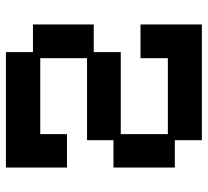

<svg xmlns="http://www.w3.org/2000/svg" viewBox="-46 -626 685 632"><g transform="rotate(-90 296.0 -310.5)"><path d="M150 12V-77H60V-279H150V-366H420V-520H170V-432H60V-633H440V-544H531V-344H440V-255H170V-100H420V-190H531V12Z"/></g></svg>

Font: Pixelify Sans Medium
Style: Regular
Weight: 500
Designer: Stefie Justprince
Foundry: Typecalism Foundryline
Version: Version 1.000;February 13, 2025;FontCreator 15.0.0.3015 64-b